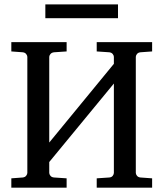

<svg xmlns="http://www.w3.org/2000/svg" viewBox="-20 -865 752 885"><path d="M425.8 0V-43L483.9 -46.9Q494.6 -47.9 499.8 -54.9Q504.9 -62 504.9 -67.9V-480L207 -118.2V-67.9Q207 -62 212.4 -54.9Q217.8 -47.9 229 -46.9L287.1 -43V0H32.2V-43L85 -46.9Q95.7 -48.3 100.8 -55.2Q106 -62 106 -67.9V-603Q106 -608.9 100.8 -615.7Q95.7 -622.6 85 -624L32.2 -627.9V-670.9H287.1V-627.9L229 -624Q217.8 -622.6 212.4 -615.7Q207 -608.9 207 -603V-208L504.9 -570.8V-603Q504.9 -608.9 499.8 -615.7Q494.6 -622.6 483.9 -624L425.8 -627.9V-670.9H681.2V-627.9L627 -624Q616.2 -622.6 611.1 -615.7Q606 -608.9 606 -603V-67.9Q606 -62 611.1 -55.2Q616.2 -48.3 627 -46.9L681.2 -43V0ZM189 -781.2V-844.7H523.9V-781.2Z"/></svg>

Font: Charis SIL CyrE
Style: Regular
Weight: 400
Foundry: SIL International
Version: Version 5.000